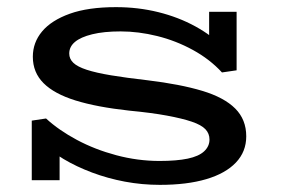

<svg xmlns="http://www.w3.org/2000/svg" viewBox="-20 -504 799 538"><path d="M428 14Q378 14 330 5Q282 -4 238 -20.5Q194 -37 158 -58.5Q122 -80 96 -107L147 -117V1H69V-166L109 -172Q145 -139 195.5 -112Q246 -85 306 -69Q366 -53 427 -53Q475 -53 506 -59.5Q537 -66 552 -80Q567 -94 567 -113Q567 -130 555.5 -142Q544 -154 517.5 -163Q491 -172 448 -180Q405 -188 342 -194Q251 -204 191.5 -222.5Q132 -241 102 -271Q72 -301 72 -345Q72 -385 98 -416Q124 -447 175.5 -465.5Q227 -484 305 -484Q367 -484 423.5 -470Q480 -456 527.5 -430Q575 -404 611 -367L566 -354V-471H643V-307L602 -301Q568 -338 520.5 -364Q473 -390 420.5 -403Q368 -416 318 -416Q271 -416 238.5 -408Q206 -400 190 -386.5Q174 -373 174 -354Q174 -339 185.5 -328Q197 -317 223 -308.5Q249 -300 291 -293Q333 -286 394 -279Q485 -268 546.5 -249.5Q608 -231 639 -200Q670 -169 670 -122Q670 -79 641 -48.5Q612 -18 558 -2Q504 14 428 14Z"/></svg>

Font: BioRhyme SemiExpanded
Style: Regular
Weight: 400
Width: 6
Designer: Aoife Mooney
Foundry: Aoife Mooney Type
Version: Version 1.600;gftools[0.9.33]